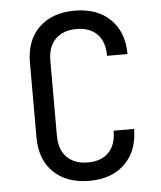

<svg xmlns="http://www.w3.org/2000/svg" viewBox="-53 -786 706 843"><g transform="rotate(-5 300.0 -365.0)"><path d="M308 10Q208 10 150 -46Q92 -102 92 -200V-530Q92 -628 150 -684Q208 -740 308 -740Q406 -740 464 -683.5Q522 -627 522 -530H432Q432 -592 399.5 -625.5Q367 -659 308 -659Q249 -659 215.5 -625.5Q182 -592 182 -530V-200Q182 -138 215.5 -104.5Q249 -71 308 -71Q367 -71 399.5 -104.5Q432 -138 432 -200H522Q522 -103 464 -46.5Q406 10 308 10Z"/></g></svg>

Font: JetBrainsMono Nerd Font Mono
Style: Regular
Weight: 400
Monospace: yes
Designer: Philipp Nurullin, Konstantin Bulenkov
Foundry: JetBrains
Version: Version 2.304; ttfautohint (v1.8.4.7-5d5b);Nerd Fonts 2.3.0